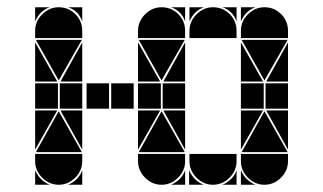

<svg xmlns="http://www.w3.org/2000/svg" viewBox="-20 -512 892 530"><path d="M142 -492Q169 -492 188 -473Q207 -454 207 -427V-407H77V-427Q77 -453 96.5 -472.5Q116 -492 142 -492ZM426 -492Q453 -492 472 -473Q491 -454 491 -427V-407H361V-427Q361 -453 380.5 -472.5Q400 -492 426 -492ZM426 -2Q400 -2 380.5 -21.5Q361 -41 361 -67V-87H491V-67Q491 -41 471.5 -21.5Q452 -2 426 -2ZM142 -2Q116 -2 96.5 -21.5Q77 -41 77 -67V-87H207V-67Q207 -41 187.5 -21.5Q168 -2 142 -2ZM363 -92 426 -205 490 -92ZM79 -92 142 -205 206 -92ZM206 -402 142 -290 79 -402ZM490 -402 426 -290 363 -402ZM424 -212H361V-282H424ZM140 -212H77V-282H140ZM491 -212H429V-282H491ZM207 -212H145V-282H207ZM77 -287V-395L138 -287ZM361 -287V-395L422 -287ZM361 -207H422L361 -99ZM77 -207H138L77 -99ZM207 -287H147L207 -395ZM491 -207V-99L431 -207ZM207 -207V-99L147 -207ZM491 -287H431L491 -395ZM77 -42Q89 -14 117 -2H77ZM168 -2Q182 -8 192 -18Q202 -28 207 -42V-2ZM77 -492H117Q103 -487 93 -477Q83 -467 77 -453ZM452 -2Q466 -8 476 -18Q486 -28 491 -42V-2ZM491 -492V-453Q481 -482 452 -492ZM207 -492V-453Q197 -482 168 -492ZM568 -492Q595 -492 614 -473Q633 -454 633 -427V-407H503V-427Q503 -453 522.5 -472.5Q542 -492 568 -492ZM710 -492Q737 -492 756 -473Q775 -454 775 -427V-407H645V-427Q645 -453 664.5 -472.5Q684 -492 710 -492ZM710 -2Q684 -2 664.5 -21.5Q645 -41 645 -67V-87H775V-67Q775 -41 755.5 -21.5Q736 -2 710 -2ZM568 -2Q542 -2 522.5 -21.5Q503 -41 503 -67V-87H633V-67Q633 -41 613.5 -21.5Q594 -2 568 -2ZM647 -92 710 -205 774 -92ZM774 -402 710 -290 647 -402ZM708 -212H645V-282H708ZM775 -212H713V-282H775ZM645 -287V-395L706 -287ZM645 -207H706L645 -99ZM775 -207V-99L715 -207ZM775 -287H715L775 -395ZM502 -42Q514 -14 542 -2H502ZM645 -492H685Q671 -487 661 -477Q651 -467 645 -453ZM594 -2Q608 -8 618 -18Q628 -28 633 -42V-2ZM633 -492V-453Q623 -482 594 -492ZM645 -42Q657 -14 685 -2H645ZM349 -212H287V-282H349ZM281 -212H219V-282H281ZM503 -492H543Q529 -487 519 -477Q509 -467 503 -453Z"/></svg>

Font: CAT DyFa
Style: Regular
Weight: 400
Designer: Peter Wiegel
Foundry: Peter Wiegel
Version: Version 1.001; ttfautohint (v1.3)